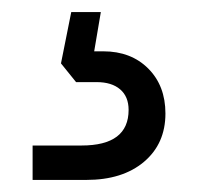

<svg xmlns="http://www.w3.org/2000/svg" viewBox="-20 -30 328 318"><path d="M98 -10H147L136 55H151Q197 55 225.5 83.5Q254 112 254 158Q254 208 218.5 238Q183 268 123 268H34V211H115Q193 211 193 152Q193 130 179 118Q165 106 140 106H106L81 75Z"/></svg>

Font: Overused Grotesk Book
Style: Regular
Weight: 350
Version: Version 0.003